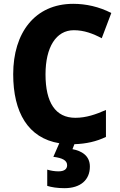

<svg xmlns="http://www.w3.org/2000/svg" viewBox="-20 -744 630 1004"><path d="M450 127C450 70 407 45 359 36L369 10C431 8 484 -4 534 -28V-169C482 -146 431 -128 374 -128C270 -128 218 -208 218 -355C218 -497 273 -586 366 -586C420 -586 467 -568 512 -544L562 -676C498 -709 429 -724 363 -724C162 -724 49 -572 49 -356C49 -156 127 -22 290 5L259 76C307 82 331 95 331 120C331 141 315 152 286 152C267 152 247 149 227 143V228C249 235 280 240 317 240C401 240 450 197 450 127Z"/></svg>

Font: Noto Sans Lao Looped SemiCondensed ExtraBold
Style: Regular
Weight: 800
Width: 4
Designer: Mark Frömberg, Ben Mitchell
Foundry: The Fontpad Ltd
Version: Version 1.002